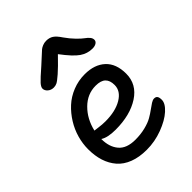

<svg xmlns="http://www.w3.org/2000/svg" viewBox="-220 -882 1007 1007"><g transform="rotate(-45 283.0 -379.0)"><path d="M158.2 -565.9Q138.7 -565.9 125.2 -577.6Q111.8 -589.4 111.8 -604Q111.8 -615.7 126.2 -632.1Q140.6 -648.4 192.9 -693.8Q208.5 -707.5 229 -726.8Q249.5 -746.1 256.6 -752Q263.7 -757.8 275.9 -762.9Q288.1 -768.1 303.2 -768.1Q326.2 -768.1 342.5 -757.3Q358.9 -746.6 377.9 -717.8Q398.4 -688.5 420.4 -666Q442.4 -643.6 455.6 -634.3Q468.8 -625 477.3 -614.7Q485.8 -604.5 485.8 -592.8Q485.8 -581.5 474.9 -574.2Q463.9 -566.9 445.8 -566.9Q408.7 -566.9 377 -588.6Q345.2 -610.4 296.9 -674.8Q249 -625 221.2 -600.8Q193.4 -576.7 182.1 -571.3Q170.9 -565.9 158.2 -565.9ZM272 9.8Q216.8 9.8 174.8 -6.3Q132.8 -22.5 107.2 -52.2Q81.5 -82 68.8 -121.6Q56.2 -161.1 56.2 -210Q56.2 -251 67.9 -292.5Q79.6 -334 102.8 -371.3Q126 -408.7 157.5 -437.7Q189 -466.8 231.7 -483.9Q274.4 -501 321.8 -501Q394 -501 436 -462.2Q478 -423.3 478 -349.1Q478 -270.5 408.4 -225.3Q338.9 -180.2 231 -180.2Q171.9 -180.2 143.1 -199.2V-198.2Q143.1 -140.1 172.9 -105Q202.6 -69.8 267.1 -69.8Q307.1 -69.8 341.3 -78.4Q375.5 -86.9 397 -99.4Q418.5 -111.8 435.3 -124.3Q452.1 -136.7 465.6 -145.3Q479 -153.8 488.8 -153.8Q502 -153.8 507.6 -145.8Q513.2 -137.7 513.2 -120.1Q513.2 -93.3 480 -63.2Q446.8 -33.2 389.6 -11.7Q332.5 9.8 272 9.8ZM319.8 -418Q257.8 -418 211.4 -371.8Q165 -325.7 148.9 -255.9Q153.3 -255.9 176.8 -252.4Q200.2 -249 224.1 -249Q298.8 -249 345.9 -277.1Q393.1 -305.2 393.1 -350.1Q393.1 -384.3 375.5 -401.1Q357.9 -418 319.8 -418Z"/></g></svg>

Font: Shantell Sans Normal
Style: Regular
Weight: 400
Designer: Stephen Nixon, Anya Danilova, Shantell Martin
Foundry: Arrow Type
Version: Version 1.006;[559af2be0]